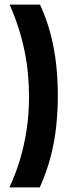

<svg xmlns="http://www.w3.org/2000/svg" viewBox="-20 -726 313 840"><path d="M22 -706H155Q185 -641 202 -574.5Q219 -508 226 -441.5Q233 -375 233 -309Q233 -242 226 -174.5Q219 -107 201.5 -40Q184 27 154 94H21Q48 37 67 -26Q86 -89 96.5 -158.5Q107 -228 107 -304Q107 -351 102.5 -400.5Q98 -450 88 -500Q78 -550 61.5 -602Q45 -654 22 -706Z"/></svg>

Font: Bricolage Grotesque 36pt Condensed SemiBold
Style: Regular
Weight: 600
Width: 3
Designer: Mathieu Triay
Foundry: Atelier Triay
Version: Version 1.001;gftools[0.9.33.dev8+g029e19f]